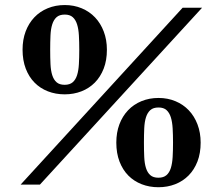

<svg xmlns="http://www.w3.org/2000/svg" viewBox="-20 -747 901 777"><path d="M412.6 -545.9Q412.6 -502.9 399.7 -469.5Q386.7 -436 363.8 -412.8Q340.8 -389.6 309.6 -377.4Q278.3 -365.2 241.7 -365.2Q205.1 -365.2 173.8 -377.4Q142.6 -389.6 119.9 -412.6Q97.2 -435.5 84.2 -469.2Q71.3 -502.9 71.3 -545.9Q71.3 -586.4 83.7 -619.6Q96.2 -652.8 118.9 -676.8Q141.6 -700.7 173.1 -713.6Q204.6 -726.6 242.2 -726.6Q279.3 -726.6 310.8 -713.4Q342.3 -700.2 364.7 -676.5Q387.2 -652.8 399.9 -619.4Q412.6 -585.9 412.6 -545.9ZM300.8 -545.9Q300.8 -577.1 299.3 -603.3Q297.9 -629.4 292 -648.2Q286.1 -667 274.4 -677.5Q262.7 -688 242.2 -688Q220.7 -688 209 -677.5Q197.3 -667 191.4 -648.4Q185.5 -629.9 184.3 -603.5Q183.1 -577.1 183.1 -545.9Q183.1 -514.2 184.3 -487.8Q185.5 -461.4 191.4 -442.9Q197.3 -424.3 209 -414.1Q220.7 -403.8 241.7 -403.8Q262.2 -403.8 274.2 -414.1Q286.1 -424.3 292 -443.1Q297.9 -461.9 299.3 -488Q300.8 -514.2 300.8 -545.9ZM792 -169.9Q792 -127 779.1 -93.5Q766.1 -60.1 743.2 -36.9Q720.2 -13.7 689 -1.5Q657.7 10.7 621.1 10.7Q584.5 10.7 553.2 -1.5Q522 -13.7 499.3 -36.6Q476.6 -59.6 463.6 -93.3Q450.7 -127 450.7 -169.9Q450.7 -210.4 463.1 -243.7Q475.6 -276.9 498.3 -300.8Q521 -324.7 552.5 -337.6Q584 -350.6 621.6 -350.6Q658.7 -350.6 690.2 -337.4Q721.7 -324.2 744.1 -300.5Q766.6 -276.9 779.3 -243.4Q792 -210 792 -169.9ZM797.9 -715.8 141.6 0H63.5L719.2 -715.8ZM680.2 -169.9Q680.2 -201.2 678.7 -227.3Q677.2 -253.4 671.4 -272.2Q665.5 -291 653.8 -301.5Q642.1 -312 621.6 -312Q600.1 -312 588.4 -301.5Q576.7 -291 570.8 -272.5Q564.9 -253.9 563.7 -227.5Q562.5 -201.2 562.5 -169.9Q562.5 -138.2 563.7 -111.8Q564.9 -85.4 570.8 -66.9Q576.7 -48.3 588.4 -38.1Q600.1 -27.8 621.1 -27.8Q641.6 -27.8 653.6 -38.1Q665.5 -48.3 671.4 -67.1Q677.2 -85.9 678.7 -112.1Q680.2 -138.2 680.2 -169.9Z"/></svg>

Font: Arian AMU Serif
Style: Bold
Weight: 700
Designer: Ruben Hakobyan (Tarumian)
Foundry: Ruben Hakobyan (Tarumian)
Version: Version 1.002